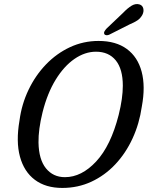

<svg xmlns="http://www.w3.org/2000/svg" viewBox="-20 -912 727 945"><path d="M465 -710.5Q550.5 -710.5 604.2 -671Q658 -631.5 677.2 -559Q696.5 -486.5 678 -387.5Q666 -303.5 632.5 -230.8Q599 -158 547.5 -103.2Q496 -48.5 430 -17.8Q364 13 286.5 13Q205 13 151.8 -26.8Q98.5 -66.5 78.2 -141Q58 -215.5 76 -319Q86.5 -399 120.5 -470Q154.5 -541 206.5 -595Q258.5 -649 324.5 -679.8Q390.5 -710.5 465 -710.5ZM299.5 -40Q381.5 -40 453.5 -117.5Q525.5 -195 564 -346Q574.5 -388 579.5 -424Q584.5 -460 584.5 -490Q584.5 -572 549.8 -614.8Q515 -657.5 452.5 -657.5Q398 -657.5 346.5 -622Q295 -586.5 254 -519.8Q213 -453 189.5 -359.5Q168.5 -274.5 169.5 -210.5Q171 -127 206.2 -83.5Q241.5 -40 299.5 -40ZM586 -849Q608.5 -872.5 627.8 -884Q647 -895.5 665.5 -890.5Q681.5 -886 685.2 -870.5Q689 -855 680.5 -838.5Q671 -821.5 656.5 -811.8Q642 -802 618 -792L517 -741Q510 -738 503 -738.8Q496 -739.5 493.5 -744.5Q490.5 -750.5 494.2 -757.5Q498 -764.5 504.5 -771.5Z"/></svg>

Font: Fraunces 144pt SuperSoft
Style: Italic
Weight: 400
Italic angle: -16°
Version: Version 1.000;[b76b70a41]